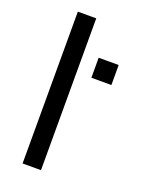

<svg xmlns="http://www.w3.org/2000/svg" viewBox="-143 -830 688 902"><g transform="rotate(20 200.5 -379.5)"><path d="M86 -759H178V0H86ZM252 -589H352V-489H252Z"/></g></svg>

Font: Telex
Style: Regular
Weight: 400
Designer: Andres Torresi
Foundry: Andres Torresi
Version: Version 1.100